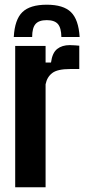

<svg xmlns="http://www.w3.org/2000/svg" viewBox="-20 -795 365 815"><path d="M178.5 -775Q249 -775 281.2 -743.5Q313.5 -712 318 -638H240.5Q240 -676.5 225.8 -693Q211.5 -709.5 178.5 -709.5Q145 -709.5 130.8 -693Q116.5 -676.5 116.5 -638H38.5Q42.5 -712 75 -743.5Q107.5 -775 178.5 -775ZM44.5 0V-600H173.5V-529.5H196.5Q202 -571 222.8 -587.2Q243.5 -603.5 276 -603.5Q288 -603.5 299.2 -602.5Q310.5 -601.5 316.5 -601V-502H278Q224 -502 201.8 -485Q179.5 -468 173.5 -437V0Z"/></svg>

Font: Big Shoulders Display Thin ExtraBold
Style: Regular
Weight: 800
Version: Version 2.002